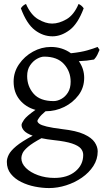

<svg xmlns="http://www.w3.org/2000/svg" viewBox="-20 -706 528 970"><path d="M228 244.1Q193.8 244.1 156.7 236.8Q119.6 229.5 87.4 213.6Q55.2 197.8 34.9 172.6Q14.6 147.5 14.6 111.8Q14.6 94.7 24.2 75.4Q33.7 56.2 61.5 32.7Q89.4 9.3 145 -20.5Q113.8 -31.7 101.3 -45.9Q88.9 -60.1 88.9 -74.7Q88.9 -83 101.6 -101.3Q114.3 -119.6 159.2 -150.9Q109.9 -164.6 79.3 -201.9Q48.8 -239.3 48.8 -293.9Q48.8 -341.8 76.2 -381.6Q103.5 -421.4 146.5 -445.1Q189.5 -468.8 236.8 -468.8Q294.4 -468.8 338.4 -437Q389.6 -442.4 421.4 -451.7Q453.1 -460.9 473.1 -468.8L482.9 -454.1Q477.1 -440.4 471.7 -429Q466.3 -417.5 455.1 -405.3Q437 -401.9 418.9 -399.9Q400.9 -397.9 378.4 -397Q405.3 -358.4 405.3 -313Q405.3 -263.2 376.7 -225.1Q348.1 -187 304 -165.5Q259.8 -144 211.9 -144H210Q187 -124.5 178 -111.6Q168.9 -98.6 168.9 -95.7Q168.9 -87.9 179 -80.6Q189 -73.2 216.1 -66.7Q243.2 -60.1 293.9 -53.7Q365.2 -45.9 404.1 -28.1Q442.9 -10.3 458.3 12.7Q473.6 35.6 473.6 58.6Q473.6 98.6 451.7 132.6Q429.7 166.5 393.8 191.4Q357.9 216.3 314.5 230.2Q271 244.1 228 244.1ZM251 -195.3Q270 -195.3 290 -206.3Q310.1 -217.3 323.5 -239Q336.9 -260.7 336.9 -293Q336.9 -345.2 303 -382.6Q269 -419.9 203.1 -419.9Q187 -419.9 167 -408.9Q147 -397.9 132.1 -376Q117.2 -354 117.2 -321.8Q117.2 -270 149.7 -232.7Q182.1 -195.3 251 -195.3ZM254.9 192.9Q320.8 192.9 360.6 159.9Q400.4 127 400.4 76.7Q400.4 58.6 388.2 44.2Q376 29.8 344 19Q312 8.3 252.9 2Q234.9 0 219 -2.4Q203.1 -4.9 189.5 -7.8Q143.1 17.1 121.3 35.9Q99.6 54.7 93.8 68.4Q87.9 82 87.9 92.8Q87.9 120.1 111.1 142.8Q134.3 165.5 172.4 179.2Q210.4 192.9 254.9 192.9ZM245.1 -522.5Q197.3 -522.5 156 -554Q114.7 -585.4 85.4 -664.1Q91.3 -672.9 97.4 -677.7Q103.5 -682.6 111.3 -686Q135.7 -630.4 173.1 -608.6Q210.4 -586.9 243.2 -586.9Q277.8 -586.9 315.7 -608.6Q353.5 -630.4 377 -686Q392.6 -679.2 402.8 -664.1Q373.5 -585.4 331.3 -554Q289.1 -522.5 245.1 -522.5Z"/></svg>

Font: David Libre
Style: Regular
Weight: 400
Designer: Ismar David, J. Victor Gaultney, Annie Olsen and Meir Sadan
Foundry: Monotype Imaging Inc. & SIL International
Version: Version 1.100; ttfautohint (v1.8.4.7-5d5b)